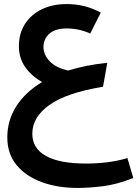

<svg xmlns="http://www.w3.org/2000/svg" viewBox="-20 -469 676 945"><path d="M360 456Q265 456 187 428Q109 400 62.5 344.5Q16 289 16 207Q16 123 60.5 53.5Q105 -16 187 -65Q135 -95 104 -139Q73 -183 73 -242Q73 -304 102.5 -350.5Q132 -397 185 -423Q238 -449 308 -449Q399 -449 476 -407L424 -304Q395 -317 366.5 -323Q338 -329 308 -329Q252 -329 223 -303Q194 -277 194 -238Q194 -200 224.5 -167.5Q255 -135 316 -122Q403 -149 508 -160L487 -42Q309 -13 224 47Q139 107 139 189Q139 261 206 298.5Q273 336 403 336Q457 336 509 329.5Q561 323 607 309L636 407Q555 439 487 447.5Q419 456 360 456Z"/></svg>

Font: Readex Pro Medium
Style: Regular
Weight: 500
Designer: Bonnie Shaver-Troup, Thomas Jockin
Foundry: Lexend
Version: Version 1.204; ttfautohint (v1.8.4.7-5d5b)